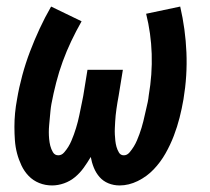

<svg xmlns="http://www.w3.org/2000/svg" viewBox="-20 -558 640 586"><path d="M139 8Q118 8 99.5 0.5Q81 -7 67.5 -21Q54 -35 45.5 -53Q37 -71 32 -90Q27 -109 25.5 -129.5Q24 -150 24 -171Q24 -192 26 -213Q28 -234 32 -255Q38 -291 48 -328Q58 -365 71.5 -400.5Q85 -436 101 -470.5Q117 -505 136 -538L229 -493Q212 -463 197.5 -432.5Q183 -402 171.5 -370.5Q160 -339 151.5 -306Q143 -273 137 -241Q135 -230 134 -219Q133 -208 132 -197.5Q131 -187 130 -176Q129 -165 129 -154.5Q129 -144 130 -133.5Q131 -123 133.5 -113Q136 -103 141.5 -93.5Q147 -84 158 -84Q168 -84 175.5 -92.5Q183 -101 188.5 -110Q194 -119 198 -128.5Q202 -138 205.5 -147.5Q209 -157 212 -167Q215 -177 217.5 -186.5Q220 -196 222 -206Q224 -216 226 -225.5Q228 -235 230 -245Q232 -255 234 -265L247 -345H355L342 -265Q340 -255 338.5 -245.5Q337 -236 335.5 -226Q334 -216 333 -206Q332 -196 331.5 -186.5Q331 -177 330.5 -167Q330 -157 330.5 -147.5Q331 -138 332 -128.5Q333 -119 335.5 -110Q338 -101 343 -92.5Q348 -84 358 -84Q368 -84 375.5 -93Q383 -102 388.5 -111Q394 -120 398 -129.5Q402 -139 405.5 -148.5Q409 -158 412 -168Q415 -178 417.5 -188Q420 -198 422 -207.5Q424 -217 426.5 -227Q429 -237 431 -247Q433 -257 434 -267Q445 -331 443 -393.5Q441 -456 426 -516L530 -538Q546 -469 549 -398Q552 -327 540 -255Q535 -226 528 -198.5Q521 -171 510.5 -143.5Q500 -116 485 -89.5Q470 -63 449 -41Q428 -19 400.5 -5.5Q373 8 345 8Q327 8 311 1.5Q295 -5 284 -17.5Q273 -30 266.5 -46Q260 -62 257 -79Q247 -62 235.5 -46Q224 -30 209 -17.5Q194 -5 175.5 1.5Q157 8 139 8Z"/></svg>

Font: Iosevka Curly SmBdExObl
Style: Regular
Weight: 600
Width: 7
Italic angle: -9°
Monospace: yes
Designer: Belleve Invis
Foundry: Belleve Invis
Version: Version 11.1.0; ttfautohint (v1.8.3)